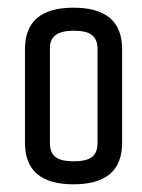

<svg xmlns="http://www.w3.org/2000/svg" viewBox="-20 -765 371 500"><path d="M172 -685Q110 -685 110 -641V-392Q110 -368 124 -356.5Q138 -345 172 -345Q206 -345 220 -356.5Q234 -368 234 -392V-641Q233 -663 219 -674Q205 -685 172 -685ZM45 -637Q45 -745 171.5 -745Q298 -745 298 -637V-393Q298 -285 171.5 -285Q45 -285 45 -393Z"/></svg>

Font: Khand Medium
Style: Regular
Weight: 500
Designer: Devanagari: Sanchit Sawaria, Jyotish Sonowal; Latin: Satya Rajpurohit
Foundry: Indian Type Foundry
Version: Version 1.100;PS 1.0;hotconv 1.0.78;makeotf.lib2.5.61930; tt